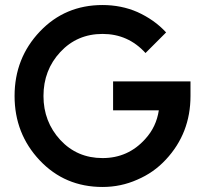

<svg xmlns="http://www.w3.org/2000/svg" viewBox="-20 -732 805 764"><path d="M388 -712Q239 -712 139 -607Q38 -501 38 -350Q38 -200 138 -94Q238 12 388 12Q461 12 526 -17Q559 -31 587.5 -51Q616 -71 640 -97Q738 -202 738 -350V-408H430V-293H612Q607 -260 593.5 -231.5Q580 -203 558 -179Q490 -103 388 -103Q287 -103 220 -175Q153 -248 153 -350Q153 -453 220 -525Q287 -597 388 -597Q490 -597 559 -521L641 -603Q617 -629 588.5 -649Q560 -669 527 -684Q495 -698 460 -705Q425 -712 388 -712Z"/></svg>

Font: Unageo
Style: SemiBold
Weight: 600
Designer: Richard Sepsi
Foundry: Richard Sepsi
Version: Version 2.000